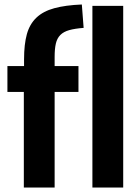

<svg xmlns="http://www.w3.org/2000/svg" viewBox="-20 -834 621 854"><path d="M86 -425H13V-540H87V-570Q87 -637 99.5 -682Q112 -727 142 -755.5Q172 -784 221.5 -797.5Q271 -811 344 -814L352 -710Q313 -707 288 -700Q263 -693 248.5 -678.5Q234 -664 228.5 -640.5Q223 -617 223 -581V-540H329V-425H223V0H86ZM391 -808H528V0H391Z"/></svg>

Font: Encode Sans Compressed
Style: Bold
Weight: 700
Designer: Pablo Impallari, Andres Torresi
Foundry: Pablo Impallari, Andres Torresi
Version: Version 1.000; ttfautohint (v1.00) -l 8 -r 50 -G 200 -x 14 -